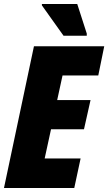

<svg xmlns="http://www.w3.org/2000/svg" viewBox="-20 -947 545 967"><path d="M300 -767H417V-778L369 -927H191V-920ZM0 0H354L386 -149H205L237 -296H403L436 -443H268L295 -567H475L505 -714H151Z"/></svg>

Font: Noto Sans Condensed Black
Style: Italic
Weight: 900
Width: 3
Italic angle: -12°
Designer: Monotype Design Team
Foundry: Monotype Imaging Inc.
Version: Version 2.013